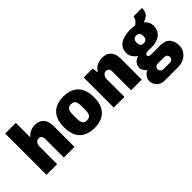

<svg xmlns="http://www.w3.org/2000/svg" viewBox="-14 -1449 2383 2383"><g transform="rotate(-45 1177.5 -257.5)"><path d="M51 0V-725H238V-476H244Q259 -497 281 -511Q303 -525 329.5 -532.5Q356 -540 384 -540Q440 -540 474.5 -518.5Q509 -497 525.5 -457.5Q542 -418 542 -362V0H355V-329Q355 -343 351.5 -354Q348 -365 342 -373Q336 -381 326 -385.5Q316 -390 303 -390Q282 -390 267.5 -378.5Q253 -367 245.5 -348.5Q238 -330 238 -307V0Z M886 12Q803 12 744 -18Q685 -48 653.5 -109.5Q622 -171 622 -264Q622 -358 653.5 -419Q685 -480 744 -510Q803 -540 886 -540Q968 -540 1027 -510Q1086 -480 1118 -419Q1150 -358 1150 -264Q1150 -171 1118 -109.5Q1086 -48 1027 -18Q968 12 886 12ZM886 -122Q913 -122 930 -133.5Q947 -145 954.5 -167.5Q962 -190 962 -225V-302Q962 -337 954.5 -360Q947 -383 930 -394.5Q913 -406 886 -406Q858 -406 841.5 -394.5Q825 -383 817.5 -360Q810 -337 810 -302V-225Q810 -190 817.5 -167.5Q825 -145 841.5 -133.5Q858 -122 886 -122Z M1232 0V-528H1389L1400 -455H1406Q1424 -484 1447.5 -503Q1471 -522 1500.5 -531Q1530 -540 1564 -540Q1620 -540 1655 -518.5Q1690 -497 1706.5 -457.5Q1723 -418 1723 -362V0H1536V-329Q1536 -343 1532.5 -354Q1529 -365 1523 -373Q1517 -381 1507 -385.5Q1497 -390 1484 -390Q1463 -390 1448.5 -378.5Q1434 -367 1426.5 -348.5Q1419 -330 1419 -307V0Z M1912 210Q1873 210 1842.5 192.5Q1812 175 1794 145Q1776 115 1776 79Q1776 40 1799.5 9.5Q1823 -21 1855 -37Q1831 -54 1817.5 -77.5Q1804 -101 1804 -129Q1804 -166 1830 -196.5Q1856 -227 1898 -238Q1864 -262 1842 -294.5Q1820 -327 1820 -367Q1820 -430 1852 -468Q1884 -506 1938.5 -523Q1993 -540 2062 -540Q2087 -540 2106 -538.5Q2125 -537 2140 -533Q2174 -556 2189 -581Q2204 -606 2205 -627H2353Q2353 -582 2339.5 -554.5Q2326 -527 2301 -511Q2276 -495 2244 -485Q2271 -463 2286 -433Q2301 -403 2301 -369Q2301 -312 2274 -273.5Q2247 -235 2201 -216Q2155 -197 2100 -197H2036Q2006 -197 1992.5 -189.5Q1979 -182 1979 -167Q1979 -154 1991 -146Q2003 -138 2034 -138H2188Q2273 -138 2313 -91Q2353 -44 2353 28Q2353 81 2326.5 122Q2300 163 2253.5 186.5Q2207 210 2149 210ZM2003 99H2119Q2133 99 2144.5 93Q2156 87 2163 75.5Q2170 64 2170 49Q2170 26 2155 13Q2140 0 2119 0H2003Q1982 0 1967.5 12.5Q1953 25 1953 48Q1953 71 1967.5 85Q1982 99 2003 99ZM2060 -301Q2089 -301 2104.5 -316.5Q2120 -332 2120 -368Q2120 -404 2104.5 -420Q2089 -436 2060 -436Q2034 -436 2018 -420Q2002 -404 2002 -368Q2002 -345 2008.5 -329.5Q2015 -314 2028 -307.5Q2041 -301 2060 -301Z"/></g></svg>

Font: Archivo SemiCondensed Black
Style: Regular
Weight: 900
Width: 4
Designer: Hector Gatti
Foundry: Omnibus-Type
Version: Version 2.001